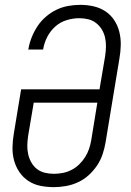

<svg xmlns="http://www.w3.org/2000/svg" viewBox="-20 -763 540 791"><path d="M202 8Q173 8 146 2.5Q119 -3 97 -17.5Q75 -32 60 -54Q45 -76 38 -102Q31 -128 31.5 -156Q32 -184 37 -213L67 -395H390L413 -531Q416 -551 416.5 -570Q417 -589 413 -607.5Q409 -626 399.5 -641.5Q390 -657 376 -668Q362 -679 344 -683.5Q326 -688 306 -688Q281 -688 254.5 -680Q228 -672 207.5 -653.5Q187 -635 174.5 -610.5Q162 -586 158 -561L157 -559H96L97 -561Q101 -585 110.5 -609Q120 -633 134.5 -655Q149 -677 169.5 -694.5Q190 -712 213 -723Q236 -734 261 -738.5Q286 -743 311 -743Q339 -743 365.5 -737Q392 -731 414 -716.5Q436 -702 450.5 -680Q465 -658 471.5 -632Q478 -606 477.5 -578Q477 -550 472 -522L415 -177Q411 -153 403 -128.5Q395 -104 380 -81.5Q365 -59 345 -41Q325 -23 301 -12Q277 -1 251.5 3.5Q226 8 202 8ZM202 -47Q220 -47 238.5 -50.5Q257 -54 274.5 -63Q292 -72 306 -85.5Q320 -99 330.5 -115.5Q341 -132 347 -150Q353 -168 356 -186L381 -340H119L96 -204Q93 -184 92.5 -165Q92 -146 96 -128Q100 -110 109 -94Q118 -78 132 -67Q146 -56 164 -51.5Q182 -47 202 -47Z"/></svg>

Font: Iosevka Light Oblique
Style: Regular
Weight: 300
Italic angle: -9°
Monospace: yes
Designer: Belleve Invis
Foundry: Belleve Invis
Version: Version 32.5.0; ttfautohint (v1.8.4)